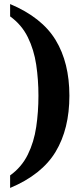

<svg xmlns="http://www.w3.org/2000/svg" viewBox="-20 -791 415 949"><path d="M30 76Q87 35 117.5 -27Q148 -89 159 -163.5Q170 -238 170 -318Q170 -397 159 -471Q148 -545 117.5 -607Q87 -669 30 -710V-771Q187 -705 255 -593Q323 -481 323 -318Q323 -154 255 -41Q187 72 30 138Z"/></svg>

Font: Noto Serif Lao SemiCondensed
Style: Bold
Weight: 700
Width: 4
Designer: Monotype Design Team
Foundry: Monotype Imaging Inc.
Version: Version 2.003; ttfautohint (v1.8.4.7-5d5b)